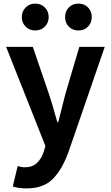

<svg xmlns="http://www.w3.org/2000/svg" viewBox="-20 -820 614 1065"><path d="M128 225Q79 225 51 214L78 101Q86 103 96.5 105.5Q107 108 117 108Q160 108 185 84Q210 60 222 23L232 -10L14 -560H162L251 -300Q268 -249 283 -195Q290 -168 298 -142H303Q313 -181 323 -221Q333 -261 343 -300L420 -560H561L362 17Q327 117 274.5 171Q222 225 128 225ZM175 -651Q143 -651 122 -672.5Q101 -694 101 -725Q101 -757 122 -778.5Q143 -800 175 -800Q208 -800 229 -778.5Q250 -757 250 -725Q250 -694 229 -672.5Q208 -651 175 -651ZM415 -651Q382 -651 361.5 -672.5Q341 -694 341 -725Q341 -757 361.5 -778.5Q382 -800 415 -800Q448 -800 468.5 -778.5Q489 -757 489 -725Q489 -694 468.5 -672.5Q448 -651 415 -651Z"/></svg>

Font: Source Han Sans CN Bold
Style: Bold
Weight: 700
Designer: Ryoko NISHIZUKA 西塚涼子 (kana & ideographs); Paul D. Hunt (Latin, Greek & Cyrillic); Wenlong ZHANG 张文龙 (bopomofo); Sandoll 
Foundry: Adobe Systems Incorporated
Version: Version 1.00;May 30, 2023;FontCreator 11.5.0.2422 32-bit